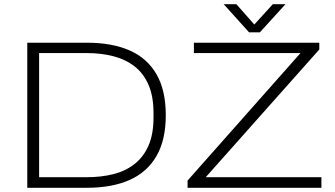

<svg xmlns="http://www.w3.org/2000/svg" viewBox="-20 -888 1583 908"><path d="M109 0V-686H392Q510 -686 593 -649.5Q676 -613 720 -537Q764 -461 764 -343Q764 -226 720 -150Q676 -74 593 -37Q510 0 392 0ZM165 -50H390Q459 -50 516.5 -64.5Q574 -79 616.5 -112.5Q659 -146 682.5 -200Q706 -254 706 -332V-353Q706 -432 682.5 -486.5Q659 -541 616.5 -574Q574 -607 516.5 -622Q459 -637 390 -637H165ZM867 0V-34L1401 -637H897V-686H1490V-654L953 -50H1500V0ZM1038 -868H1098L1196 -757H1169L1270 -868H1330L1209 -735H1158Z"/></svg>

Font: Archivo SemiExpanded Thin
Style: Regular
Weight: 250
Width: 6
Designer: Hector Gatti
Foundry: Omnibus-Type
Version: Version 2.001